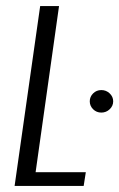

<svg xmlns="http://www.w3.org/2000/svg" viewBox="-20 -611 392 631"><path d="M28 0 112 -591H174L97 -45H262L255 0ZM313 -241Q297 -241 286 -252Q275 -263 275 -278Q275 -293 286 -304Q297 -315 313 -315Q329 -315 340.5 -304Q352 -293 352 -278Q352 -263 340.5 -252Q329 -241 313 -241Z"/></svg>

Font: Alumni Sans
Style: Italic
Weight: 400
Italic angle: -8°
Version: Version 1.016